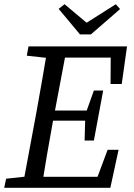

<svg xmlns="http://www.w3.org/2000/svg" viewBox="-20 -890 633 910"><path d="M0 0 9 -43 129 -56H136L128 0ZM86 0 153 -360Q167 -437 180.5 -515Q194 -593 207 -670H298L230 -310Q216 -233 202.5 -155Q189 -77 177 0ZM107 -626 115 -670H248L239 -613H226ZM133 0 141 -52H483L424 -3L490 -180H542L503 0ZM191 -318 199 -366H423L416 -318ZM244 -617 253 -670H582L557 -492H504L505 -664L537 -617ZM381 -224 384 -334 387 -355 425 -461H469L425 -224ZM286 -870 416 -761H357L529 -870L549 -847L411 -727H359L258 -848Z"/></svg>

Font: Source Serif 4 18pt
Style: Italic
Weight: 400
Italic angle: -12°
Designer: Frank Grießhammer
Foundry: Adobe Systems Incorporated
Version: Version 4.004;hotconv 1.0.116;makeotfexe 2.5.65601